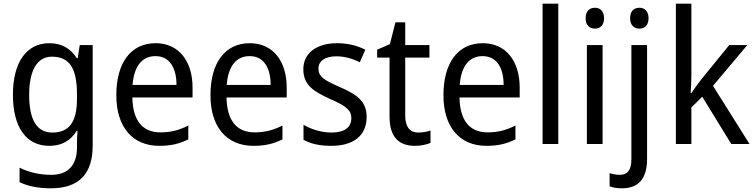

<svg xmlns="http://www.w3.org/2000/svg" viewBox="-20 -780 4088 1040"><path d="M247 -546C124 -546 50 -443 50 -267C50 -89 123 10 247 10C313 10 362 -17 396 -72H400C398 -53 397 -18 397 0V19C397 117 346 167 258 167C194 167 135 153 86 128V207C133 229 188 240 255 240C411 240 482 159 482 8V-536H412L401 -465H396C360 -521 310 -546 247 -546ZM261 -473C355 -473 397 -413 397 -268V-246C397 -119 355 -62 263 -62C180 -62 138 -130 138 -266C138 -399 181 -473 261 -473Z M823 -546C691 -546 610 -443 610 -264C610 -94 696 10 843 10C906 10 951 -1 1000 -25V-100C950 -75 906 -63 849 -63C752 -63 699 -127 697 -252H1023V-306C1023 -447 950 -546 823 -546ZM822 -476C901 -476 936 -409 936 -320H698C706 -421 749 -476 822 -476Z M1333 -546C1201 -546 1120 -443 1120 -264C1120 -94 1206 10 1353 10C1416 10 1461 -1 1510 -25V-100C1460 -75 1416 -63 1359 -63C1262 -63 1209 -127 1207 -252H1533V-306C1533 -447 1460 -546 1333 -546ZM1332 -476C1411 -476 1446 -409 1446 -320H1208C1216 -421 1259 -476 1332 -476Z M1966 -147C1966 -231 1913 -268 1824 -307C1735 -346 1705 -364 1705 -409C1705 -449 1740 -475 1802 -475C1847 -475 1890 -462 1929 -443L1959 -511C1914 -533 1864 -546 1806 -546C1697 -546 1623 -494 1623 -405C1623 -319 1679 -284 1770 -243C1858 -205 1883 -181 1883 -140C1883 -92 1849 -62 1775 -62C1719 -62 1661 -82 1624 -104V-23C1661 -2 1709 10 1775 10C1893 10 1966 -44 1966 -147Z M2246 -62C2201 -62 2175 -92 2175 -153V-468H2306V-536H2175V-659H2122L2092 -541L2023 -511V-468H2090V-148C2090 -30 2148 10 2227 10C2258 10 2292 3 2312 -6V-73C2295 -67 2269 -62 2246 -62Z M2595 -546C2463 -546 2382 -443 2382 -264C2382 -94 2468 10 2615 10C2678 10 2723 -1 2772 -25V-100C2722 -75 2678 -63 2621 -63C2524 -63 2471 -127 2469 -252H2795V-306C2795 -447 2722 -546 2595 -546ZM2594 -476C2673 -476 2708 -409 2708 -320H2470C2478 -421 2521 -476 2594 -476Z M3004 0V-760H2919V0Z M3203 -738C3173 -738 3152 -720 3152 -681C3152 -644 3173 -625 3203 -625C3231 -625 3252 -644 3252 -681C3252 -719 3231 -738 3203 -738ZM3244 -536H3159V0H3244Z M3393 -681C3393 -644 3414 -625 3444 -625C3472 -625 3493 -644 3493 -681C3493 -719 3472 -738 3444 -738C3414 -738 3393 -720 3393 -681ZM3349 240C3442 240 3485 184 3485 81V-536H3400V83C3400 145 3376 167 3337 167C3317 167 3299 163 3282 158V229C3299 236 3321 240 3349 240Z M3725 -370V-760H3641V0H3725V-198L3784 -256L3941 0H4040L3842 -315L4028 -536H3930L3778 -349C3762 -329 3737 -294 3725 -276H3721C3723 -305 3725 -343 3725 -370Z"/></svg>

Font: Noto Sans Lao Looped SemiCondensed
Style: Regular
Weight: 400
Width: 4
Designer: Mark Frömberg, Ben Mitchell
Foundry: The Fontpad Ltd
Version: Version 1.002